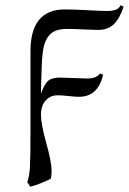

<svg xmlns="http://www.w3.org/2000/svg" viewBox="-20 -474 491 732"><path d="M451.2 -448.2Q437 -404.8 414.6 -382.3Q392.1 -359.9 353 -359.9Q336.9 -359.9 299.3 -361.8Q261.7 -363.8 236.8 -363.8Q213.4 -363.8 196.8 -358.4Q180.2 -353 169.4 -341.3Q158.7 -329.6 152.3 -313.7Q146 -297.9 143.1 -274.7Q140.1 -251.5 139.2 -224.9Q138.2 -198.2 137.2 -164.1Q136.7 -132.8 136.2 -116.2Q147.5 -149.9 161.6 -164.1Q175.8 -178.2 208 -178.2L309.1 -174.8H314Q346.7 -174.8 361.8 -193.8L373 -189Q354 -105 280.8 -105Q267.6 -105 240.7 -107.9Q213.9 -110.8 200.2 -110.8Q176.8 -110.8 161.6 -98.1Q146.5 -85.4 141.4 -69.6Q136.2 -53.7 136.2 -36.1Q136.2 -0.5 156.5 71.8Q176.8 144 176.8 178.2Q176.8 193.8 173.8 207Q164.1 212.9 138.2 223.4Q112.3 233.9 95.2 237.8L84 220.2Q92.3 198.2 94.2 161.1Q96.2 124 96.2 30.8Q96.2 15.1 96.2 6.8V-278.8Q96.2 -438 227.1 -438Q260.3 -438 314.2 -435.1Q368.2 -432.1 387.2 -432.1Q407.7 -432.1 420.4 -436.5Q433.1 -440.9 439.9 -454.1Z"/></svg>

Font: Linear Smooth
Style: Regular
Weight: 400
Designer: Philipp H. Poll, Flanker
Foundry: Philipp H. Poll, reworked by Flanker
Version: Version 1.061 | FøM Fix